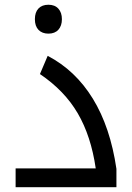

<svg xmlns="http://www.w3.org/2000/svg" viewBox="-20 -778 549 798"><path d="M44.9 -78.1H377.9Q358.4 -212.4 303.2 -306.9Q248 -401.4 146 -470.2L178.2 -545.9Q293.5 -485.8 366 -367.7Q438.5 -249.5 463.9 -76.2V0H44.9ZM181.2 -638.2Q155.3 -638.2 140.1 -653.8Q125 -669.4 125 -698.2Q125 -727.1 139.9 -742.7Q154.8 -758.3 181.2 -758.3Q208 -758.3 222.7 -741.9Q237.3 -725.6 237.3 -698.2Q237.3 -670.9 222.7 -654.5Q208 -638.2 181.2 -638.2Z"/></svg>

Font: DroidArabicKufi
Style: Regular
Weight: 400
Designer: Pascal Zoghbi
Foundry: Ascender Corporation
Version: Version 1.00; ttfautohint (v1.4.1)